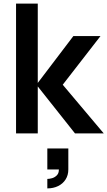

<svg xmlns="http://www.w3.org/2000/svg" viewBox="-20 -740 596 1065"><path d="M69 -720H189.5V-280L387 -540H537.5L328 -270L555.5 0H396L189.5 -260.5V0H69ZM242.5 252.5Q254 252.5 268.5 248.5Q283 244.5 294.8 233Q306.5 221.5 306.5 201.5Q306.5 201 306.5 200H242.5V83.5H359V200Q359 231.5 344 255.2Q329 279 302.5 292Q276 305 242.5 305Z"/></svg>

Font: Vela Sans Bd
Style: Bold
Weight: 700
Designer: Principal design: Mikhail Sharanda - project Manrope.
Design modification: Ravid Balaliev
Foundry: Mikhail Sharanda
Version: Version 1.001